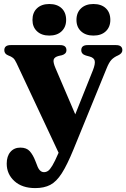

<svg xmlns="http://www.w3.org/2000/svg" viewBox="-20 -703 630 958"><path d="M271.5 61 272.5 59.5 62.5 -388Q54 -406.5 45.2 -413.8Q36.5 -421 20 -427Q1.5 -434.5 1.5 -452.5Q1.5 -478 33.5 -478H280Q311.5 -478 311.5 -452.5Q311.5 -434 289 -427.5L273 -424Q251.5 -418.5 247.8 -405.5Q244 -392.5 257.5 -361.5L355.5 -132.5L444 -353.5Q456 -384.5 452.5 -399.8Q449 -415 427 -421L408.5 -426Q385.5 -433 385.5 -452.5Q385.5 -478 417 -478H558.5Q590.5 -478 590.5 -452.5Q590.5 -436.5 569 -426.5Q549 -418 536.5 -405Q524 -392 512 -362L346.5 43Q315 120 288.2 161.8Q261.5 203.5 230.8 219.5Q200 235.5 156 235.5Q90 235.5 51.8 200.5Q13.5 165.5 13.5 113.5Q13.5 76.5 32 55Q50.5 33.5 81.5 33.5Q112.5 33.5 128.5 51.5Q144.5 69.5 156 99L164.5 120.5Q176.5 156 199.5 156Q210 156 219.5 149.8Q229 143.5 241.2 123.2Q253.5 103 271.5 61ZM226 -525.5Q187.5 -525.5 164.8 -546.8Q142 -568 142 -603.5Q142 -640.5 164.8 -661.8Q187.5 -683 226 -683Q265 -683 287.5 -661.8Q310 -640.5 310 -603.5Q310 -568.5 287.5 -547Q265 -525.5 226 -525.5ZM446 -525.5Q407.5 -525.5 384.5 -546.8Q361.5 -568 361.5 -603.5Q361.5 -640 384.5 -661.5Q407.5 -683 446 -683Q485.5 -683 508 -661.8Q530.5 -640.5 530.5 -603.5Q530.5 -568.5 508 -547Q485.5 -525.5 446 -525.5Z"/></svg>

Font: Fraunces 9pt S000
Style: Bold
Weight: 700
Version: Version 1.000; ttfautohint (v1.8.3)